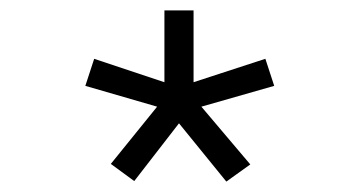

<svg xmlns="http://www.w3.org/2000/svg" viewBox="-20 -730 690 369"><path d="M238 -382 193 -415 282 -525 144 -565 161 -617 296 -572V-710H352V-572L490 -617L507 -565L367 -525L461 -414L415 -381L324 -493Z"/></svg>

Font: Azeret Mono ExtraLight
Style: Regular
Weight: 250
Designer: Martin Vácha
Foundry: Displaay
Version: Version 1.002